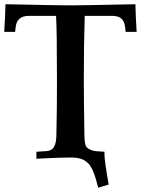

<svg xmlns="http://www.w3.org/2000/svg" viewBox="-26 -753 671 912"><path d="M308.6 -4.9Q255.9 -4.9 147 1V-32.2L194.3 -35.2Q218.8 -36.6 229.7 -54Q240.7 -71.3 241.7 -106.9Q244.6 -231 244.6 -366.2Q244.6 -611.3 240.2 -677.7H110.8Q54.2 -677.7 48.3 -623.5L45.9 -601.6H-5.9Q-1.5 -668.9 0 -732.9Q253.9 -727.5 308.6 -727.5Q363.3 -727.5 617.2 -732.9Q618.7 -668.9 623 -601.6H570.8L568.4 -623.5Q565.4 -651.4 550.5 -664.6Q535.6 -677.7 505.9 -677.7H376.5Q372.1 -546.9 372.1 -366.2Q372.1 -293 375 -106.9Q375.5 -81.1 379.4 -66.4Q383.3 -51.8 397.5 -44.7Q411.6 -37.6 422.4 -35.9Q433.1 -34.2 462.9 -32.7Q467.8 -32.2 470.2 -32.2V-18.1Q470.2 9.8 490.2 123.5L440.4 138.7Q418.5 48.3 394.5 24.4Q377 6.8 357.4 1Q337.9 -4.9 308.6 -4.9Z"/></svg>

Font: Flanker
Style: Bold
Weight: 700
Designer: Flanker
Foundry: Flanker
Version: Version 2.021